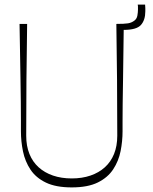

<svg xmlns="http://www.w3.org/2000/svg" viewBox="-20 -804 664 835"><path d="M292 11Q223 11 179.5 -10Q136 -31 112.5 -66.5Q89 -102 80 -145.5Q71 -189 71 -233Q71 -245 71 -279Q71 -313 70.5 -361.5Q70 -410 69 -467.5Q68 -525 67 -585Q66 -645 65 -700H98Q96 -579 95 -457.5Q94 -336 94 -214Q94 -169 108 -134.5Q122 -100 148 -76.5Q174 -53 210.5 -40.5Q247 -28 292 -28Q337 -28 373.5 -40.5Q410 -53 436 -76.5Q462 -100 476 -134.5Q490 -169 490 -214Q490 -336 489 -457.5Q488 -579 486 -700Q521 -700 536.5 -702.5Q552 -705 564 -714Q575 -722 577.5 -736.5Q580 -751 580 -762Q580 -766 580 -769.5Q580 -773 580 -776.5Q580 -780 579 -784H611Q612 -776 612 -768.5Q612 -761 612 -755Q612 -717 593 -695.5Q574 -674 518 -674Q517 -620 516.5 -563Q516 -506 515 -452Q514 -398 513.5 -352.5Q513 -307 513 -275.5Q513 -244 513 -233Q513 -190 504.5 -147Q496 -104 472.5 -68Q449 -32 405.5 -10.5Q362 11 292 11Z"/></svg>

Font: Ojuju ExtraLight
Style: Regular
Weight: 200
Designer: Chisaokwu Joboson, Mirko Velimirovic
Foundry: Udi Foundry
Version: Version 1.000